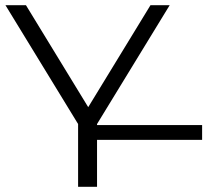

<svg xmlns="http://www.w3.org/2000/svg" viewBox="-20 -720 799 740"><path d="M354 -242V-238H759V-181H354V0H281V-242L1 -700H80L320 -307L560 -700H634Z"/></svg>

Font: CMG Sans
Style: Regular
Weight: 400
Designer: Julieta Ulanovsky
Foundry: Julieta Ulanovsky
Version: Version 7.200